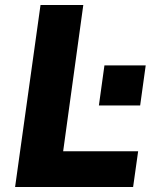

<svg xmlns="http://www.w3.org/2000/svg" viewBox="-20 -743 620 763"><path d="M141 -723 40 0H509L529 -142H231L311 -723ZM559 -483H395L373 -324H537Z"/></svg>

Font: United Sans ExtraBold
Style: Italic
Weight: 800
Italic angle: -8°
Designer: Pablo Impallari, Rodrigo Fuenzalida (Modified by Dan O. Williams)
Version: Version 1.000;PS 001.000;hotconv 1.0.88;makeotf.lib2.5.64775